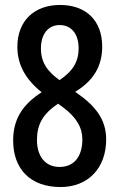

<svg xmlns="http://www.w3.org/2000/svg" viewBox="-20 -744 481 774"><path d="M222 -724C117 -724 50 -659 50 -555C50 -484 82 -425 148 -372C69 -322 33 -261 33 -178C33 -63 102 10 224 10C336 10 408 -67 408 -182C408 -267 360 -321 283 -374C357 -418 392 -478 392 -556C392 -659 329 -724 222 -724ZM220 -643C268 -643 297 -607 297 -549C297 -497 275 -458 220 -421C170 -457 145 -493 145 -549C145 -607 175 -643 220 -643ZM129 -179C129 -242 152 -284 214 -326L232 -313C289 -271 312 -229 312 -182C312 -116 281 -71 220 -71C161 -71 129 -116 129 -179Z"/></svg>

Font: Noto Sans Arabic UI XCn Md
Style: Regular
Weight: 500
Width: 2
Designer: Monotype Design Team, Nadine Chahine and Nizar Qandah
Foundry: Monotype Imaging Inc.
Version: Version 2.010